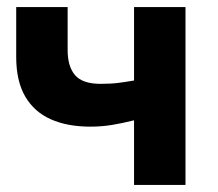

<svg xmlns="http://www.w3.org/2000/svg" viewBox="-20 -525 618 545"><path d="M360.5 0V-183.5Q326.5 -175 297 -170.2Q267.5 -165.5 236.5 -165.5Q171 -165.5 124 -186.5Q77 -207.5 51.5 -251.2Q26 -295 26 -363.5V-505H172V-383Q172 -336 193.2 -311.5Q214.5 -287 265.5 -287Q296 -287 318.2 -290Q340.5 -293 360.5 -296.5V-505H506.5V0Z"/></svg>

Font: Geologica Roman SemiBold
Style: Regular
Weight: 600
Designer: Sindre Bremnes, Frode Helland
Foundry: Monokrom Skriftforlag AS
Version: Version 1.010;gftools[0.9.28]